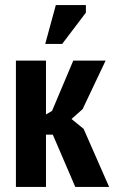

<svg xmlns="http://www.w3.org/2000/svg" viewBox="-20 -740 452 760"><path d="M189 -207H162V0H43V-500H162V-287L186 -301L270 -500H398L307 -308L263 -269L311 -230L412 0H278ZM201 -720H320V-690L226 -566H159Z"/></svg>

Font: PT Sans Narrow
Style: Bold
Weight: 700
Width: 3
Designer: A.Korolkova, O.Umpeleva, V.Yefimov
Foundry: ParaType Ltd
Version: Version 2.003W OFL